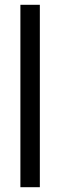

<svg xmlns="http://www.w3.org/2000/svg" viewBox="-20 -780 250 800"><path d="M146 0H65V-760H146Z"/></svg>

Font: Noto Sans ExtraCondensed
Style: Regular
Weight: 400
Width: 2
Designer: Monotype Design Team
Foundry: Monotype Imaging Inc.
Version: Version 2.013